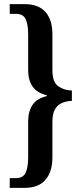

<svg xmlns="http://www.w3.org/2000/svg" viewBox="-20 -780 393 927"><path d="M27 127V80H57Q92 80 104 53.5Q116 27 116 -22V-194Q116 -242 137 -273.5Q158 -305 206 -316V-320Q159 -331 137.5 -362Q116 -393 116 -440V-611Q116 -662 104 -687.5Q92 -713 57 -713H27V-760H100Q166 -760 199.5 -722Q233 -684 233 -616V-442Q233 -384 260.5 -364Q288 -344 327 -343V-293Q301 -292 279.5 -283Q258 -274 245.5 -252.5Q233 -231 233 -191V-19Q233 49 199.5 88Q166 127 100 127Z"/></svg>

Font: Noto Serif Bengali ExtraCondensed SemiBold
Style: Regular
Weight: 600
Width: 2
Designer: Juan Bruce, Universal Thirst, Indian Type Foundry and the Monotype Design Team.
Foundry: Monotype Imaging Inc.
Version: Version 2.003; ttfautohint (v1.8.4.7-5d5b)